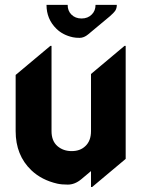

<svg xmlns="http://www.w3.org/2000/svg" viewBox="-20 -744 597 784"><path d="M169.9 -724.1H256.3Q256.3 -699.7 271.5 -684.6Q287.6 -668.5 313 -668.5Q338.9 -668.5 355 -685.1Q370.1 -700.2 370.1 -724.1H457Q457 -710.9 451.2 -701.2Q444.3 -690.9 428.2 -677.2L339.8 -603.5Q322.8 -589.4 305.2 -589.4Q289.1 -589.4 277.8 -591.8Q236.8 -600.6 210.4 -626.5Q169.9 -666 169.9 -724.1ZM356.4 19.5H351.6V-45.4L312 -12.2Q285.6 9.8 256.8 9.8Q231.4 9.8 213.9 5.9Q149.9 -8.8 107.9 -48.8Q43.9 -109.9 43.9 -208.5V-438L185.5 -556.6H190.4V-208.5Q190.4 -168.5 214.4 -147.5Q238.3 -127 272.5 -127Q307.6 -127 328.6 -147.5Q351.6 -168.9 351.6 -208.5V-441.9L488.3 -556.6H493.2V-95.2Z"/></svg>

Font: Gothica
Style: Bold
Weight: 700
Designer: Wojciech Kalinowski "wmk69" (wmk69@o2.pl)
Foundry: Wojciech Kalinowski "wmk69" (wmk69@o2.pl)
Version: Version 2.1.0; 2021-05-14